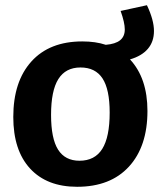

<svg xmlns="http://www.w3.org/2000/svg" viewBox="-20 -705 621 737"><path d="M479 -477Q546 -405 546 -279Q546 -143 475 -65.5Q404 12 276 12Q160 12 95.5 -58Q31 -128 31 -256Q31 -392 100.5 -469Q170 -546 296 -546Q347 -546 386 -533Q423 -536 441 -550.5Q459 -565 459 -592Q459 -618 443 -663L544 -685Q571 -628 571 -586Q571 -545 547.5 -517.5Q524 -490 479 -477ZM401 -273Q401 -362 373.5 -404Q346 -446 289 -446Q232 -446 204 -401.5Q176 -357 176 -264Q176 -173 203 -130.5Q230 -88 285 -88Q344 -88 372.5 -133.5Q401 -179 401 -273Z"/></svg>

Font: Bitter Pro
Style: Bold
Weight: 700
Designer: Sol Matas, and Bitter project Authors
Foundry: Sol Matas
Version: Version 1.010